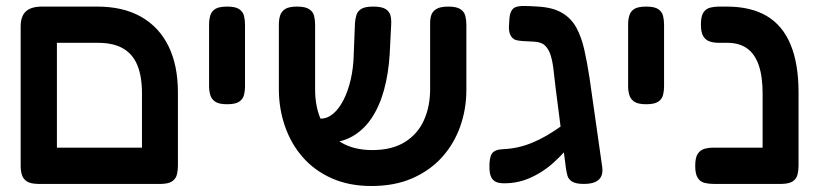

<svg xmlns="http://www.w3.org/2000/svg" viewBox="-20 -605 2730 641"><path d="M110 9Q82 9 69.5 0.5Q57 -8 53 -21.5Q49 -35 49 -51V-516Q49 -551 66.5 -567Q84 -583 120 -583H305Q391 -583 451 -549Q511 -515 542.5 -451Q574 -387 574 -296V-52Q574 -36 570.5 -22Q567 -8 554.5 0.5Q542 9 515 9Q488 9 475 1.5Q462 -6 458 -18.5Q454 -31 454 -45V-293Q454 -350 438.5 -387.5Q423 -425 390.5 -443.5Q358 -462 308 -462H170V-52Q170 -35 166.5 -21.5Q163 -8 150.5 0.5Q138 9 110 9ZM105 9 106 -112H518L519 9Z M738 -257Q711 -257 698.5 -265.5Q686 -274 682 -288Q678 -302 678 -317V-524Q678 -539 682 -553Q686 -567 698.5 -575Q711 -583 739 -583Q766 -583 778.5 -574.5Q791 -566 794.5 -552.5Q798 -539 798 -523V-316Q798 -301 794.5 -287.5Q791 -274 778.5 -265.5Q766 -257 738 -257Z M1220 16Q1145 16 1087 -10Q1029 -36 990 -81Q951 -126 931 -184.5Q911 -243 911 -307V-523Q911 -539 915 -552.5Q919 -566 931.5 -574.5Q944 -583 972 -583Q999 -583 1012 -574.5Q1025 -566 1028.5 -552.5Q1032 -539 1032 -522V-307Q1032 -244 1054.5 -199Q1077 -154 1119.5 -129Q1162 -104 1223 -104Q1289 -104 1332 -131Q1375 -158 1395.5 -204Q1416 -250 1416 -308V-528Q1416 -543 1420 -555Q1424 -567 1437 -575Q1450 -583 1477 -583Q1504 -583 1517 -574.5Q1530 -566 1533.5 -552Q1537 -538 1537 -522V-305Q1537 -241 1516.5 -183Q1496 -125 1456 -80.5Q1416 -36 1357 -10Q1298 16 1220 16ZM1028 -128 1018 -209H1051Q1073 -209 1092.5 -225.5Q1112 -242 1127 -271.5Q1142 -301 1151 -340Q1160 -379 1161 -424L1165 -527Q1166 -542 1170 -555Q1174 -568 1186.5 -575.5Q1199 -583 1226 -583Q1254 -583 1267 -575Q1280 -567 1283.5 -553.5Q1287 -540 1286 -524L1281 -424Q1277 -359 1262 -304.5Q1247 -250 1220.5 -210.5Q1194 -171 1156 -149.5Q1118 -128 1067 -128Z M1929 9Q1903 9 1890.5 1.5Q1878 -6 1874.5 -18.5Q1871 -31 1869 -46L1835 -311Q1831 -344 1828 -371.5Q1825 -399 1818.5 -420Q1812 -441 1799.5 -453Q1787 -465 1762 -466Q1739 -467 1723.5 -468Q1708 -469 1698 -473Q1688 -479 1683.5 -489Q1679 -499 1679 -515L1681 -546Q1683 -567 1693.5 -576.5Q1704 -586 1735 -585Q1738 -585 1751 -584.5Q1764 -584 1777 -583Q1826 -580 1856.5 -562Q1887 -544 1904 -513Q1921 -482 1930.5 -440Q1940 -398 1948 -346L1990 -51Q1995 -21 1980 -6Q1965 9 1929 9ZM1685 6Q1665 8 1649 6Q1633 4 1624 -7Q1615 -18 1614 -42Q1613 -79 1622.5 -92.5Q1632 -106 1660 -107Q1685 -108 1709.5 -113.5Q1734 -119 1758 -129Q1782 -139 1806 -153Q1830 -167 1854.5 -184.5Q1879 -202 1904 -221L1905 -145Q1886 -122 1867 -101Q1848 -80 1828 -62Q1808 -44 1785.5 -30Q1763 -16 1738.5 -6.5Q1714 3 1685 6Z M2137 -257Q2110 -257 2097.5 -265.5Q2085 -274 2081 -288Q2077 -302 2077 -317V-524Q2077 -539 2081 -553Q2085 -567 2097.5 -575Q2110 -583 2138 -583Q2165 -583 2177.5 -574.5Q2190 -566 2193.5 -552.5Q2197 -539 2197 -523V-316Q2197 -301 2193.5 -287.5Q2190 -274 2177.5 -265.5Q2165 -257 2137 -257Z M2586 9Q2560 9 2547 1.5Q2534 -6 2530 -18.5Q2526 -31 2526 -45V-293Q2526 -350 2513 -387.5Q2500 -425 2474 -443.5Q2448 -462 2409 -462H2381Q2365 -462 2351 -466Q2337 -470 2328.5 -483Q2320 -496 2320 -523Q2320 -551 2328.5 -563.5Q2337 -576 2351 -579.5Q2365 -583 2380 -583H2406Q2487 -583 2540 -551.5Q2593 -520 2619.5 -456Q2646 -392 2646 -296V-52Q2646 -36 2642.5 -22Q2639 -8 2626.5 0.5Q2614 9 2586 9ZM2362 9Q2346 9 2332 5.5Q2318 2 2309.5 -11Q2301 -24 2301 -51Q2301 -79 2309.5 -91.5Q2318 -104 2331.5 -108Q2345 -112 2361 -112H2592L2591 9Z"/></svg>

Font: Fredoka Light Medium
Style: Regular
Weight: 500
Version: Version 2.001